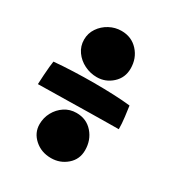

<svg xmlns="http://www.w3.org/2000/svg" viewBox="-153 -734 763 824"><g transform="rotate(30 229.0 -322.0)"><path d="M217 -408.5Q184.5 -408.5 155.2 -423Q126 -437.5 107.8 -463.2Q89.5 -489 89.5 -521.5Q89.5 -553 106.8 -578.5Q124 -604 151.8 -619Q179.5 -634 211 -634Q261 -634 293 -599Q325 -564 325 -513Q325 -467.5 292.5 -438Q260 -408.5 217 -408.5ZM13.5 -256.5Q14.5 -278.5 16 -302.5Q17.5 -326.5 19.5 -346Q21.5 -365.5 23 -373.5Q67.5 -377.5 118.8 -379.5Q170 -381.5 220.5 -381.5Q272 -381.5 318.8 -379.5Q365.5 -377.5 400 -373.5Q403 -353.5 407 -321.2Q411 -289 411 -262.5Q397 -262.5 357.8 -262Q318.5 -261.5 267.5 -260.8Q216.5 -260 164.8 -259Q113 -258 72 -257.5Q31 -257 13.5 -256.5ZM220.5 -9.5Q172 -9.5 138.8 -39.2Q105.5 -69 105.5 -111.5Q105.5 -143.5 120.5 -171Q135.5 -198.5 161.2 -215.5Q187 -232.5 219.5 -232.5Q269.5 -232.5 300.2 -197.2Q331 -162 331 -111.5Q331 -66.5 298 -38Q265 -9.5 220.5 -9.5Z"/></g></svg>

Font: Grandstander Black
Style: Regular
Weight: 900
Designer: Tyler Finck
Foundry: Etcetera Type Co
Version: Version 1.200; ttfautohint (v1.8.3)